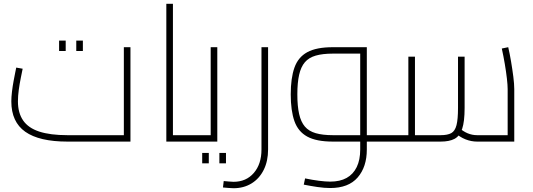

<svg xmlns="http://www.w3.org/2000/svg" viewBox="-20 -750 2824 1017"><path d="M337 0Q188 0 114 -52Q40 -104 40 -213Q40 -236 43.5 -265Q47 -294 52 -321Q57 -348 61 -367.5Q65 -387 66 -392L100 -386Q96 -366 90 -336.5Q84 -307 79.5 -274.5Q75 -242 75 -213Q75 -152 102.5 -112Q130 -72 188 -53Q246 -34 337 -34H636V-500H671V0ZM293 -480V-535H328V-480ZM384 -480V-535H419V-480Z M896 0V-34H996V0ZM861 0V-730H896V0ZM996 0V-34Q1010 -34 1013 -29Q1016 -24 1016 -17Q1016 -10 1013 -5Q1010 0 996 0Z M996 0V-34H1111L1096 -20V-500H1131V0ZM996 0Q983 0 979.5 -5Q976 -10 976 -17Q976 -24 979.5 -29Q983 -34 996 -34ZM1051 115V60H1086V115ZM1142 115V60H1177V115Z M1217 247Q1204 247 1189.5 245.5Q1175 244 1161 243L1165 209Q1179 210 1192.5 211.5Q1206 213 1217 213Q1284 213 1324.5 166Q1365 119 1365 42V-500H1400V42Q1400 103 1377 149.5Q1354 196 1312.5 221.5Q1271 247 1217 247Z M1923 0V-34H2023V0ZM1729 246Q1698 246 1661 240.5Q1624 235 1589 228L1596 195Q1634 203 1669 207.5Q1704 212 1729 212Q1781 212 1816 192.5Q1851 173 1869.5 135Q1888 97 1888 42V-480L1903 -466H1743Q1689 -466 1652.5 -455.5Q1616 -445 1595 -420.5Q1574 -396 1564.5 -354Q1555 -312 1555 -250Q1555 -188 1564.5 -146Q1574 -104 1595 -79.5Q1616 -55 1652.5 -44.5Q1689 -34 1743 -34H1888V0H1743Q1656 0 1607.5 -26.5Q1559 -53 1539.5 -108.5Q1520 -164 1520 -250Q1520 -336 1539.5 -391.5Q1559 -447 1607.5 -473.5Q1656 -500 1743 -500H1923V42Q1923 134 1874.5 190Q1826 246 1729 246ZM2023 0V-34Q2037 -34 2040 -29Q2043 -24 2043 -17Q2043 -10 2040 -5Q2037 0 2023 0Z M2507 0Q2476 0 2445.5 -12Q2415 -24 2385 -51L2408 -76Q2433 -54 2457 -44Q2481 -34 2507 -34H2704L2669 0V-278Q2669 -299 2665 -334Q2661 -369 2654 -410.5Q2647 -452 2638 -493L2672 -500Q2680 -466 2687 -424.5Q2694 -383 2699 -344Q2704 -305 2704 -278V0ZM2023 0V-34H2158L2143 -20V-450H2178V0ZM2178 0V-34H2314Q2351 -34 2370.5 -45Q2390 -56 2398 -87Q2406 -118 2406 -178V-450H2441V-178Q2441 -106 2428 -67.5Q2415 -29 2387.5 -14.5Q2360 0 2314 0ZM2023 0Q2010 0 2006.5 -5Q2003 -10 2003 -17Q2003 -24 2006.5 -29Q2010 -34 2023 -34Z"/></svg>

Font: TitilliumWeb ExtraLight
Style: Regular
Weight: 400
Designer: Mohamed Gaber, Accademia di Belle Arti di Urbino and others
Foundry: Kief Type Foundry, Accademia di Belle Arti di Urbino and others
Version: Version 3.000; ttfautohint (v1.8.2)